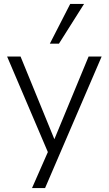

<svg xmlns="http://www.w3.org/2000/svg" viewBox="-20 -771 549 971"><path d="M142 180 222 -2 16 -485H84L255 -67L428 -485H494L208 180ZM232 -550 335 -751H405L278 -550Z"/></svg>

Font: Nunito Sans Light
Style: Regular
Weight: 300
Designer: Vernon Adams
Foundry: Vernon Adams
Version: Version 3.101; ttfautohint (v1.8.4.7-5d5b);gftools[0.9.27]